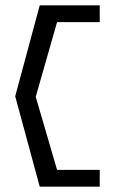

<svg xmlns="http://www.w3.org/2000/svg" viewBox="-20 -630 428 720"><path d="M37 -269 129 70H354V7H194L114 -267L194 -547H354V-610H129Z"/></svg>

Font: Charger Sport
Style: LitExt
Weight: 300
Designer: Jasper
Foundry: Cannot Into Space Fonts
Version: Version 1.1